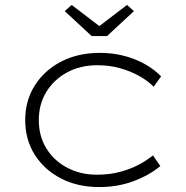

<svg xmlns="http://www.w3.org/2000/svg" viewBox="-20 -747 751 777"><path d="M381 10Q294 10 226.5 -25Q159 -60 120.5 -121Q82 -182 82 -261Q82 -340 121 -401.5Q160 -463 228 -498Q296 -533 384 -533Q457 -533 521.5 -508.5Q586 -484 632 -438L602 -396Q577 -421 541.5 -440.5Q506 -460 464 -471.5Q422 -483 374 -483Q305 -483 251.5 -454Q198 -425 167.5 -375Q137 -325 137 -261Q137 -195 168.5 -145Q200 -95 253.5 -67.5Q307 -40 371 -40Q422 -40 464 -51Q506 -62 539.5 -79.5Q573 -97 599 -118L629 -75Q583 -37 519.5 -13.5Q456 10 381 10ZM351 -601 242 -702 270 -727 397 -630H367L494 -727L522 -702L413 -601Z"/></svg>

Font: Lexend Giga ExtraLight
Style: Regular
Weight: 250
Version: Version 1.007